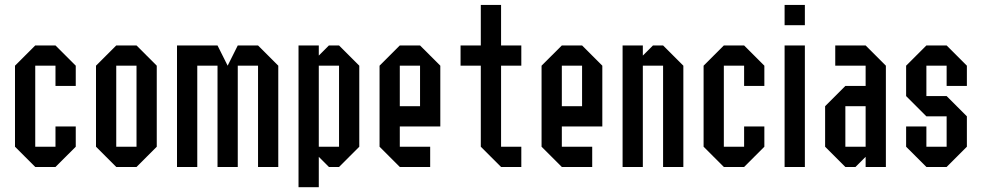

<svg xmlns="http://www.w3.org/2000/svg" viewBox="-20 -687 4040 790"><path d="M208.3 -83.3V-166.7H291.7V-83.3L208.3 0H125L41.7 -83.3V-416.7L125 -500H208.3L291.7 -416.7V-333.3H208.3V-416.7H125V-83.3Z M458.3 0 375 -83.3V-416.7L458.3 -500H541.7L625 -416.7V-83.3L541.7 0ZM458.3 -83.3H541.7V-416.7H458.3Z M791.7 0H708.3V-500H875L916.7 -416.7L958.3 -500H1041.7L1125 -416.7V0H1041.7V-416.7H958.3V0H875V-416.7H791.7Z M1291.7 -416.7V-83.3H1375V-416.7ZM1208.3 -500H1291.7V-458.3L1333.3 -500H1375L1458.3 -416.7V-83.3L1375 0H1333.3L1291.7 -41.7V83.3H1208.3Z M1750 -83.3V0H1625L1541.7 -83.3V-416.7L1625 -500H1708.3L1791.7 -416.7V-166.7H1625V-83.3ZM1625 -250H1708.3V-416.7H1625Z M2041.7 -83.3H2125V0H2041.7L1958.3 -83.3V-416.7H1875V-500H1958.3V-666.7H2041.7V-500H2125V-416.7H2041.7Z M2416.7 -83.3V0H2291.7L2208.3 -83.3V-416.7L2291.7 -500H2375L2458.3 -416.7V-166.7H2291.7V-83.3ZM2291.7 -250H2375V-416.7H2291.7Z M2625 0H2541.7V-500H2625V-458.3L2666.7 -500H2708.3L2791.7 -416.7V0H2708.3V-416.7H2625Z M3041.7 -83.3V-166.7H3125V-83.3L3041.7 0H2958.3L2875 -83.3V-416.7L2958.3 -500H3041.7L3125 -416.7V-333.3H3041.7V-416.7H2958.3V-83.3Z M3291.7 0H3208.3V-500H3291.7ZM3291.7 -583.3H3208.3V-666.7H3291.7Z M3458.3 -83.3H3541.7V-250H3458.3ZM3458.3 0 3375 -83.3V-250L3458.3 -333.3H3541.7V-416.7H3416.7V-500H3541.7L3625 -416.7V0H3541.7V-41.7L3500 0Z M3708.3 -83.3V-166.7H3791.7V-83.3H3875V-208.3H3791.7L3708.3 -291.7V-416.7L3791.7 -500H3875L3958.3 -416.7V-333.3H3875V-416.7H3791.7V-291.7H3875L3958.3 -208.3V-83.3L3875 0H3791.7Z"/></svg>

Font: Yulong
Style: Regular
Weight: 400
Designer: GGBotNet
Foundry: f0n7.com
Version: 1.00